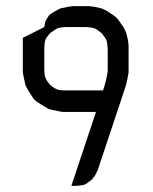

<svg xmlns="http://www.w3.org/2000/svg" viewBox="-20 -604 496 624"><path d="M54.2 -369.1V-481L124 -516.1L127 -533.2L130.9 -541L140.1 -555.2L145 -559.1L158.2 -566.9L174.8 -576.2L201.2 -582L217.8 -584H269L287.1 -582L312 -576.2L330.1 -566.9L355 -549.8L363.8 -541L380.9 -516.1L390.1 -498L396 -473.1L397.9 -455.1V-369.1L395 -352.1L389.2 -326.2L297.9 -51.8L289.1 -34.2L279.8 -22L275.9 -18.1L263.2 -8.8L254.9 -3.9L246.1 -2L229 0H211.9L292 -240.2H183.1L167 -243.2L140.1 -249L124 -257.8L97.2 -274.9L88.9 -283.2L71.8 -310.1L63 -326.2L57.1 -353ZM124 -377.9 125 -360.8 127 -353 130.9 -344.2 140.1 -331.1 145 -326.2 158.2 -316.9 167 -313 174.8 -311 190.9 -310.1H314.9L320.8 -329.1L327.1 -355L330.1 -372.1V-445.8L328.1 -463.9L326.2 -473.1L321.8 -481L312 -494.1L308.1 -498L294.9 -507.8L287.1 -512.2L277.8 -514.2L261.2 -516.1H191.9L174.8 -514.2L167 -512.2L158.2 -506.8L145 -498L140.1 -493.2L130.9 -481L127 -473.1L125 -463.9L124 -446.8Z"/></svg>

Font: Petahja
Style: Regular
Weight: 400
Designer: T. Christopher White
Version: Version 1.1